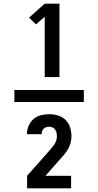

<svg xmlns="http://www.w3.org/2000/svg" viewBox="-20 -868 540 1056"><path d="M226 -444V-776L178 -734L140 -771L226 -848H307V-444ZM59 -307V-373H441V-307ZM129 168V99L252 -40Q259 -49 266.5 -57.5Q274 -66 280 -75.5Q286 -85 289.5 -96Q293 -107 293 -118Q293 -128 291 -137.5Q289 -147 283.5 -155Q278 -163 269 -167Q260 -171 250 -171Q242 -171 234 -168.5Q226 -166 220 -160Q214 -154 211.5 -146Q209 -138 209 -130H128Q128 -153 137 -175Q146 -197 163.5 -212.5Q181 -228 204 -234Q227 -240 250 -240Q275 -240 299 -233Q323 -226 340.5 -208.5Q358 -191 365.5 -167Q373 -143 373 -118Q373 -101 368.5 -83.5Q364 -66 355.5 -50.5Q347 -35 335.5 -21Q324 -7 312 6L230 99H371V168Z"/></svg>

Font: Iosevka Julsh Curly
Style: Bold
Weight: 700
Designer: Belleve Invis
Foundry: Belleve Invis
Version: Version 15.0.2; ttfautohint (v1.8.4)